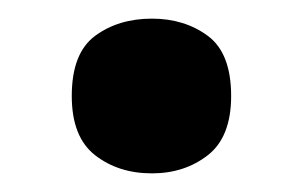

<svg xmlns="http://www.w3.org/2000/svg" viewBox="-20 -455 325 206"><path d="M57 -352Q57 -398 82 -416.5Q107 -435 143 -435Q178 -435 203 -416.5Q228 -398 228 -352Q228 -308 203 -288.5Q178 -269 143 -269Q107 -269 82 -288.5Q57 -308 57 -352Z"/></svg>

Font: Noto Sans Adlam Unjoined
Style: Bold
Weight: 700
Version: Version 3.001